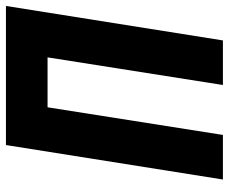

<svg xmlns="http://www.w3.org/2000/svg" viewBox="-82 -688 770 646"><g transform="rotate(-90 303.0 -365.0)"><path d="M22 0 138 -730H606L490 0H340L433 -590H265L172 0Z"/></g></svg>

Font: JetBrains Mono ExtraBold
Style: Italic
Weight: 800
Italic angle: -9°
Monospace: yes
Designer: Philipp Nurullin, Konstantin Bulenkov
Foundry: JetBrains
Version: Version 2.305; ttfautohint (v1.8.4.7-5d5b)